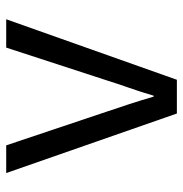

<svg xmlns="http://www.w3.org/2000/svg" viewBox="-6 -570 576 603"><g transform="rotate(-90 281.5 -268.0)"><path d="M227 0 40 -536H127L233 -220Q244 -188 256.5 -149.5Q269 -111 280 -73H283Q294 -111 307.5 -149.5Q321 -188 331 -220L434 -536H523L333 0Z"/></g></svg>

Font: Noto Sans Mono SemiCondensed
Style: Regular
Weight: 400
Width: 4
Designer: Monotype Design Team
Foundry: Monotype Imaging Inc.
Version: Version 2.014